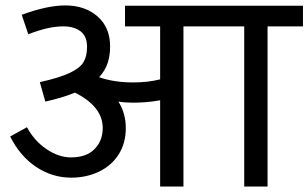

<svg xmlns="http://www.w3.org/2000/svg" viewBox="-20 -679 1123 699"><path d="M954.1 -583V0H869.1V-583H647.9V0H563V-314Q516.1 -305.2 464.8 -305.2Q435.1 -305.2 411.1 -309.1Q438 -266.1 438 -212.9Q438 -157.7 412.1 -116.9Q386.2 -76.2 340.6 -54.2Q294.9 -32.2 238.8 -32.2Q170.9 -32.2 112.1 -71Q53.2 -109.9 17.1 -182.1L78.1 -215.8Q105 -166 149.4 -136Q193.8 -106 238.8 -106Q294.9 -106 324.5 -136.5Q354 -167 354 -212.9Q354 -291 252.9 -341.8Q210 -323.7 145 -309.1L125 -379.9Q196.8 -396 233.9 -413.6Q271 -431.2 283.9 -452.6Q296.9 -474.1 296.9 -507.8Q296.9 -546.9 273.4 -564.9Q250 -583 210 -583Q155.8 -583 83 -554.2L59.1 -625Q150.9 -659.2 217.8 -659.2Q289.6 -659.2 335.2 -619.1Q380.9 -579.1 380.9 -509.8Q380.9 -476.6 371.8 -449.2Q362.8 -421.9 340.8 -397.9Q395 -378.9 464.8 -378.9Q519 -378.9 563 -390.1V-583H435.1V-658.2H1083V-583Z"/></svg>

Font: Sarala
Style: Regular
Weight: 400
Designer: Andres Torresi
Foundry: Huerta Tipografica
Version: Version 1.004;PS 001.003;hotconv 1.0.70;makeotf.lib2.5.58329